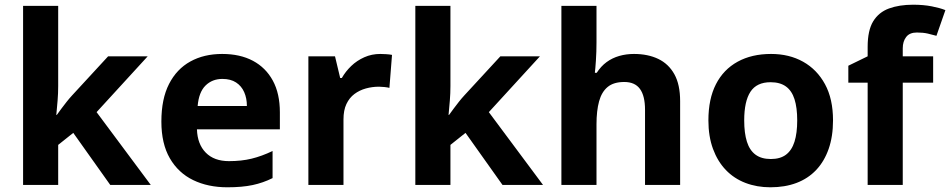

<svg xmlns="http://www.w3.org/2000/svg" viewBox="-20 -785 4033 815"><path d="M227 -420Q227 -389 224.5 -358.5Q222 -328 219 -297H221Q231 -311 241.5 -325Q252 -339 263 -353Q274 -367 286 -380L439 -546H607L390 -309L620 0H448L291 -221L227 -170V0H78V-760H227Z M923 -556Q999 -556 1053.5 -527Q1108 -498 1138 -443Q1168 -388 1168 -308V-236H816Q818 -173 853.5 -137Q889 -101 952 -101Q1005 -101 1048 -111.5Q1091 -122 1137 -144V-29Q1097 -9 1052.5 0.5Q1008 10 945 10Q863 10 800 -20.5Q737 -51 701 -113Q665 -175 665 -269Q665 -365 697.5 -428.5Q730 -492 788 -524Q846 -556 923 -556ZM924 -450Q881 -450 852.5 -422Q824 -394 819 -335H1028Q1028 -368 1016.5 -394Q1005 -420 982 -435Q959 -450 924 -450Z M1594 -556Q1605 -556 1620 -555Q1635 -554 1644 -552L1633 -412Q1626 -414 1612.5 -415.5Q1599 -417 1589 -417Q1560 -417 1533 -409.5Q1506 -402 1484.5 -386Q1463 -370 1450.5 -343.5Q1438 -317 1438 -278V0H1289V-546H1402L1424 -454H1431Q1447 -482 1471 -505Q1495 -528 1526.5 -542Q1558 -556 1594 -556Z M1892 -420Q1892 -389 1889.5 -358.5Q1887 -328 1884 -297H1886Q1896 -311 1906.5 -325Q1917 -339 1928 -353Q1939 -367 1951 -380L2104 -546H2272L2055 -309L2285 0H2113L1956 -221L1892 -170V0H1743V-760H1892Z M2512 -605Q2512 -565 2509.5 -528Q2507 -491 2505 -476H2513Q2531 -504 2555 -521.5Q2579 -539 2608.5 -547.5Q2638 -556 2671 -556Q2730 -556 2774 -535Q2818 -514 2842.5 -470Q2867 -426 2867 -356V0H2718V-319Q2718 -378 2696.5 -407.5Q2675 -437 2630 -437Q2585 -437 2559.5 -416Q2534 -395 2523 -355Q2512 -315 2512 -257V0H2363V-760H2512Z M3516 -274Q3516 -206 3497.5 -153Q3479 -100 3444.5 -63.5Q3410 -27 3361 -8.5Q3312 10 3250 10Q3193 10 3144.5 -8.5Q3096 -27 3061 -63.5Q3026 -100 3006.5 -153Q2987 -206 2987 -274Q2987 -365 3019 -427.5Q3051 -490 3111 -523Q3171 -556 3253 -556Q3330 -556 3389 -523Q3448 -490 3482 -427.5Q3516 -365 3516 -274ZM3139 -274Q3139 -220 3150.5 -183.5Q3162 -147 3187 -128.5Q3212 -110 3252 -110Q3292 -110 3316.5 -128.5Q3341 -147 3352.5 -183.5Q3364 -220 3364 -274Q3364 -328 3352.5 -364Q3341 -400 3316 -418Q3291 -436 3251 -436Q3192 -436 3165.5 -395.5Q3139 -355 3139 -274Z M3941 -434H3812V0H3663V-434H3581V-506L3663 -546V-586Q3663 -656 3686.5 -694.5Q3710 -733 3753.5 -749Q3797 -765 3856 -765Q3900 -765 3935.5 -758Q3971 -751 3993 -742L3955 -633Q3938 -638 3918 -642.5Q3898 -647 3872 -647Q3841 -647 3826.5 -628Q3812 -609 3812 -580V-546H3941Z"/></svg>

Font: Noto Sans Thai
Style: Bold
Weight: 700
Designer: Monotype Design Team
Foundry: Monotype Imaging Inc.
Version: Version 2.001